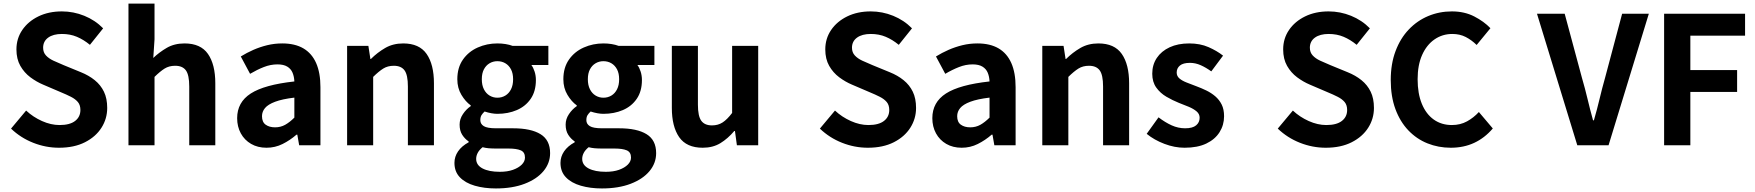

<svg xmlns="http://www.w3.org/2000/svg" viewBox="-20 -818 9883 1081"><path d="M312.2 13.8Q237.6 13.8 167 -14.1Q96.3 -42 42.1 -93.9L127.1 -195.5Q166.4 -158.9 216.5 -136.5Q266.7 -114 315.3 -114Q373.4 -114 403.1 -137.2Q432.7 -160.3 432.7 -198.6Q432.7 -226.6 418.5 -243.5Q404.3 -260.4 379.4 -273Q354.5 -285.7 321.4 -299.3L222.8 -341.5Q185.6 -357.1 151.1 -382.8Q116.6 -408.5 94.5 -447.2Q72.5 -486 72.5 -539.8Q72.5 -600.6 105.3 -649Q138.2 -697.3 196 -725.6Q253.8 -753.8 328.4 -753.8Q393.6 -753.8 454.7 -729.1Q515.7 -704.4 560.7 -658.5L486.3 -565.6Q450.6 -594.9 412.8 -610.8Q375.1 -626.8 328.4 -626.8Q279.7 -626.8 251.3 -606.2Q222.8 -585.5 222.8 -549.3Q222.8 -523 238.8 -505.8Q254.7 -488.6 280.8 -476.4Q306.9 -464.2 338.1 -451.4L435.1 -411.6Q480 -393.6 513.4 -366.6Q546.9 -339.5 565.2 -301.7Q583.6 -263.9 583.6 -210.2Q583.6 -149.7 551.3 -98.8Q519 -47.9 458.3 -17.1Q397.5 13.8 312.2 13.8Z M703.3 0V-797.9H850V-596.7L843 -491.7Q876.4 -523.8 919.1 -548.7Q961.9 -573.5 1019.2 -573.5Q1109.6 -573.5 1150.9 -514.3Q1192.2 -455 1192.2 -349.1V0H1045.5V-330.9Q1045.5 -396 1026.5 -421.9Q1007.5 -447.7 966.1 -447.7Q931.9 -447.7 906.6 -431.9Q881.3 -416 850 -385.1V0Z M1480.4 13.8Q1430.9 13.8 1393.6 -7.9Q1356.4 -29.5 1335.8 -67.2Q1315.2 -105 1315.2 -152.6Q1315.2 -242.2 1391.9 -291.6Q1468.7 -341 1637.3 -359.4Q1636.2 -386.8 1627.1 -408.6Q1618 -430.4 1597.4 -442.9Q1576.8 -455.5 1542.1 -455.5Q1503.3 -455.5 1465.3 -440.5Q1427.3 -425.6 1388 -402.4L1335.7 -500.1Q1369.1 -520.7 1406.2 -537.1Q1443.3 -553.4 1484.3 -563.5Q1525.3 -573.5 1569.1 -573.5Q1640.4 -573.5 1688 -545.7Q1735.6 -517.8 1759.9 -463Q1784.1 -408.3 1784.1 -327V0H1664.4L1653.9 -59.9H1649.4Q1613.3 -28.4 1571 -7.3Q1528.8 13.8 1480.4 13.8ZM1528.7 -101.1Q1560.1 -101.1 1585.6 -115.4Q1611.1 -129.7 1637.3 -155.8V-268.4Q1569.4 -260.3 1529.2 -245.2Q1489 -230.1 1472.1 -209.7Q1455.1 -189.3 1455.1 -163.8Q1455.1 -130.8 1475.7 -116Q1496.3 -101.1 1528.7 -101.1Z M1934.3 0V-559.8H2054L2065.4 -485.9H2068.2Q2104.5 -522.2 2148.7 -547.9Q2192.9 -573.5 2250.2 -573.5Q2340.6 -573.5 2381.9 -514.3Q2423.2 -455 2423.2 -349.1V0H2276.5V-330.9Q2276.5 -396 2257.5 -421.9Q2238.5 -447.7 2197.1 -447.7Q2162.9 -447.7 2137.6 -431.9Q2112.3 -416 2081 -385.1V0Z M2771.8 243Q2706.3 243 2653.2 227.6Q2600 212.2 2569.3 180.4Q2538.6 148.5 2538.6 99.1Q2538.6 64.1 2558.9 34.3Q2579.3 4.4 2618.6 -16.9V-21.7Q2597.1 -36 2582.4 -59Q2567.7 -81.9 2567.7 -116.6Q2567.7 -147.9 2586.3 -175.5Q2604.8 -203.1 2630.4 -220.6V-224.6Q2600.7 -245.8 2577.8 -284.1Q2554.8 -322.4 2554.8 -371.9Q2554.8 -437.6 2586.6 -482.8Q2618.4 -527.9 2670.1 -550.7Q2721.7 -573.5 2780.3 -573.5Q2804.8 -573.5 2826.6 -569.9Q2848.4 -566.3 2865.7 -559.8H3067.4V-451.9H2971.8Q2982.7 -437.5 2989.9 -415.1Q2997.2 -392.8 2997.2 -367.3Q2997.2 -304.3 2968.1 -261.8Q2939 -219.3 2889.8 -198.2Q2840.6 -177.1 2780.3 -177.1Q2764.5 -177.1 2745.9 -180.5Q2727.2 -183.9 2708.4 -190.2Q2697.5 -180.1 2690.9 -169.6Q2684.3 -159.1 2684.3 -141.4Q2684.3 -120 2703.7 -107.9Q2723.2 -95.7 2772.5 -95.7H2868.4Q2969.4 -95.7 3023.3 -62.5Q3077.2 -29.4 3077.2 44.1Q3077.2 100.6 3039.8 145.5Q3002.4 190.4 2933.8 216.7Q2865.3 243 2771.8 243ZM2780.3 -267.9Q2805.2 -267.9 2825.3 -280Q2845.3 -292 2857.1 -315.3Q2868.9 -338.6 2868.9 -371.9Q2868.9 -404.9 2857.2 -427.3Q2845.5 -449.7 2825.5 -461.6Q2805.5 -473.5 2780.3 -473.5Q2756.1 -473.5 2736.1 -461.6Q2716.1 -449.7 2704.4 -427.4Q2692.7 -405.1 2692.7 -371.9Q2692.7 -338.6 2704.5 -315.3Q2716.3 -292 2736.3 -280Q2756.3 -267.9 2780.3 -267.9ZM2794.1 149.3Q2836.8 149.3 2868.2 138.1Q2899.7 126.8 2917.7 108.8Q2935.7 90.7 2935.7 69.2Q2935.7 38.6 2911.7 28.4Q2887.8 18.3 2843 18.3H2774.5Q2749.2 18.3 2731.1 16.7Q2713 15.1 2697.2 10.8Q2678.5 25.9 2669.7 42.6Q2660.9 59.3 2660.9 76.6Q2660.9 111.4 2696.9 130.4Q2733 149.3 2794.1 149.3Z M3368.8 243Q3303.3 243 3250.2 227.6Q3197 212.2 3166.3 180.4Q3135.6 148.5 3135.6 99.1Q3135.6 64.1 3155.9 34.3Q3176.3 4.4 3215.6 -16.9V-21.7Q3194.1 -36 3179.4 -59Q3164.7 -81.9 3164.7 -116.6Q3164.7 -147.9 3183.3 -175.5Q3201.8 -203.1 3227.4 -220.6V-224.6Q3197.7 -245.8 3174.8 -284.1Q3151.8 -322.4 3151.8 -371.9Q3151.8 -437.6 3183.6 -482.8Q3215.4 -527.9 3267.1 -550.7Q3318.7 -573.5 3377.3 -573.5Q3401.8 -573.5 3423.6 -569.9Q3445.4 -566.3 3462.7 -559.8H3664.4V-451.9H3568.8Q3579.7 -437.5 3586.9 -415.1Q3594.2 -392.8 3594.2 -367.3Q3594.2 -304.3 3565.1 -261.8Q3536 -219.3 3486.8 -198.2Q3437.6 -177.1 3377.3 -177.1Q3361.5 -177.1 3342.9 -180.5Q3324.2 -183.9 3305.4 -190.2Q3294.5 -180.1 3287.9 -169.6Q3281.3 -159.1 3281.3 -141.4Q3281.3 -120 3300.7 -107.9Q3320.2 -95.7 3369.5 -95.7H3465.4Q3566.4 -95.7 3620.3 -62.5Q3674.2 -29.4 3674.2 44.1Q3674.2 100.6 3636.8 145.5Q3599.4 190.4 3530.8 216.7Q3462.3 243 3368.8 243ZM3377.3 -267.9Q3402.2 -267.9 3422.3 -280Q3442.3 -292 3454.1 -315.3Q3465.9 -338.6 3465.9 -371.9Q3465.9 -404.9 3454.2 -427.3Q3442.5 -449.7 3422.5 -461.6Q3402.5 -473.5 3377.3 -473.5Q3353.1 -473.5 3333.1 -461.6Q3313.1 -449.7 3301.4 -427.4Q3289.7 -405.1 3289.7 -371.9Q3289.7 -338.6 3301.5 -315.3Q3313.3 -292 3333.3 -280Q3353.3 -267.9 3377.3 -267.9ZM3391.1 149.3Q3433.8 149.3 3465.2 138.1Q3496.7 126.8 3514.7 108.8Q3532.7 90.7 3532.7 69.2Q3532.7 38.6 3508.7 28.4Q3484.8 18.3 3440 18.3H3371.5Q3346.2 18.3 3328.1 16.7Q3310 15.1 3294.2 10.8Q3275.5 25.9 3266.7 42.6Q3257.9 59.3 3257.9 76.6Q3257.9 111.4 3293.9 130.4Q3330 149.3 3391.1 149.3Z M3936.4 13.8Q3845.3 13.8 3803.9 -45.8Q3762.6 -105.3 3762.6 -210.6V-559.8H3909.4V-228.7Q3909.4 -164.3 3928.3 -138.2Q3947.3 -112 3988.6 -112Q4022.7 -112 4048.4 -128.6Q4074.1 -145.2 4102 -182.1V-559.8H4248.8V0H4128.9L4117.9 -80.6H4114.3Q4078.2 -37.8 4036 -12Q3993.8 13.8 3936.4 13.8Z M4866.2 13.8Q4791.6 13.8 4721 -14.1Q4650.3 -42 4596.1 -93.9L4681.1 -195.5Q4720.4 -158.9 4770.5 -136.5Q4820.7 -114 4869.3 -114Q4927.4 -114 4957.1 -137.2Q4986.7 -160.3 4986.7 -198.6Q4986.7 -226.6 4972.5 -243.5Q4958.3 -260.4 4933.4 -273Q4908.5 -285.7 4875.4 -299.3L4776.8 -341.5Q4739.6 -357.1 4705.1 -382.8Q4670.6 -408.5 4648.5 -447.2Q4626.5 -486 4626.5 -539.8Q4626.5 -600.6 4659.3 -649Q4692.2 -697.3 4750 -725.6Q4807.8 -753.8 4882.4 -753.8Q4947.6 -753.8 5008.7 -729.1Q5069.7 -704.4 5114.7 -658.5L5040.3 -565.6Q5004.6 -594.9 4966.8 -610.8Q4929.1 -626.8 4882.4 -626.8Q4833.7 -626.8 4805.3 -606.2Q4776.8 -585.5 4776.8 -549.3Q4776.8 -523 4792.8 -505.8Q4808.7 -488.6 4834.8 -476.4Q4860.9 -464.2 4892.1 -451.4L4989.1 -411.6Q5034 -393.6 5067.4 -366.6Q5100.9 -339.5 5119.2 -301.7Q5137.6 -263.9 5137.6 -210.2Q5137.6 -149.7 5105.3 -98.8Q5073 -47.9 5012.3 -17.1Q4951.5 13.8 4866.2 13.8Z M5394.4 13.8Q5344.9 13.8 5307.6 -7.9Q5270.4 -29.5 5249.8 -67.2Q5229.2 -105 5229.2 -152.6Q5229.2 -242.2 5305.9 -291.6Q5382.7 -341 5551.3 -359.4Q5550.2 -386.8 5541.1 -408.6Q5532 -430.4 5511.4 -442.9Q5490.8 -455.5 5456.1 -455.5Q5417.3 -455.5 5379.3 -440.5Q5341.3 -425.6 5302 -402.4L5249.7 -500.1Q5283.1 -520.7 5320.2 -537.1Q5357.3 -553.4 5398.3 -563.5Q5439.3 -573.5 5483.1 -573.5Q5554.4 -573.5 5602 -545.7Q5649.6 -517.8 5673.9 -463Q5698.1 -408.3 5698.1 -327V0H5578.4L5567.9 -59.9H5563.4Q5527.3 -28.4 5485 -7.3Q5442.8 13.8 5394.4 13.8ZM5442.7 -101.1Q5474.1 -101.1 5499.6 -115.4Q5525.1 -129.7 5551.3 -155.8V-268.4Q5483.4 -260.3 5443.2 -245.2Q5403 -230.1 5386.1 -209.7Q5369.1 -189.3 5369.1 -163.8Q5369.1 -130.8 5389.7 -116Q5410.3 -101.1 5442.7 -101.1Z M5848.3 0V-559.8H5968L5979.4 -485.9H5982.2Q6018.5 -522.2 6062.7 -547.9Q6106.9 -573.5 6164.2 -573.5Q6254.6 -573.5 6295.9 -514.3Q6337.2 -455 6337.2 -349.1V0H6190.5V-330.9Q6190.5 -396 6171.5 -421.9Q6152.5 -447.7 6111.1 -447.7Q6076.9 -447.7 6051.6 -431.9Q6026.3 -416 5995 -385.1V0Z M6649.1 13.8Q6593.3 13.8 6535.7 -8.1Q6478.1 -30 6436.1 -64.5L6502.8 -157.4Q6540.4 -128.6 6576.9 -112.2Q6613.4 -95.7 6652.7 -95.7Q6694.5 -95.7 6714.4 -112.3Q6734.2 -128.9 6734.2 -155.2Q6734.2 -176.1 6717.3 -190.6Q6700.5 -205 6673.5 -216.5Q6646.5 -228 6617 -239Q6581.7 -253.2 6547.2 -273.3Q6512.7 -293.4 6490.1 -324.9Q6467.4 -356.4 6467.4 -403Q6467.4 -453.3 6493 -491.7Q6518.7 -530.1 6565.4 -551.8Q6612.2 -573.5 6675.5 -573.5Q6736.6 -573.5 6784.2 -552.7Q6831.8 -531.8 6866 -504.7L6799.8 -416.1Q6769.9 -437.7 6740.3 -450.9Q6710.6 -464.1 6679.8 -464.1Q6641.3 -464.1 6623.2 -449Q6605 -433.9 6605 -409.7Q6605 -389.6 6620.2 -376.5Q6635.4 -363.4 6661.1 -353.4Q6686.9 -343.4 6716.3 -332.2Q6744.4 -321.8 6771.9 -308.5Q6799.4 -295.2 6822.1 -275.9Q6844.7 -256.5 6858.3 -229.5Q6871.8 -202.4 6871.8 -163.4Q6871.8 -114.3 6846.4 -73.8Q6820.9 -33.2 6771.6 -9.7Q6722.3 13.8 6649.1 13.8Z M7444.2 13.8Q7369.6 13.8 7299 -14.1Q7228.3 -42 7174.1 -93.9L7259.1 -195.5Q7298.4 -158.9 7348.5 -136.5Q7398.7 -114 7447.3 -114Q7505.4 -114 7535.1 -137.2Q7564.7 -160.3 7564.7 -198.6Q7564.7 -226.6 7550.5 -243.5Q7536.3 -260.4 7511.4 -273Q7486.5 -285.7 7453.4 -299.3L7354.8 -341.5Q7317.6 -357.1 7283.1 -382.8Q7248.6 -408.5 7226.5 -447.2Q7204.5 -486 7204.5 -539.8Q7204.5 -600.6 7237.3 -649Q7270.2 -697.3 7328 -725.6Q7385.8 -753.8 7460.4 -753.8Q7525.6 -753.8 7586.7 -729.1Q7647.7 -704.4 7692.7 -658.5L7618.3 -565.6Q7582.6 -594.9 7544.8 -610.8Q7507.1 -626.8 7460.4 -626.8Q7411.7 -626.8 7383.3 -606.2Q7354.8 -585.5 7354.8 -549.3Q7354.8 -523 7370.8 -505.8Q7386.7 -488.6 7412.8 -476.4Q7438.9 -464.2 7470.1 -451.4L7567.1 -411.6Q7612 -393.6 7645.4 -366.6Q7678.9 -339.5 7697.2 -301.7Q7715.6 -263.9 7715.6 -210.2Q7715.6 -149.7 7683.3 -98.8Q7651 -47.9 7590.3 -17.1Q7529.5 13.8 7444.2 13.8Z M8148.4 13.8Q8078.3 13.8 8017.1 -10.8Q7955.8 -35.3 7909.2 -84.1Q7862.6 -133 7836.4 -204Q7810.2 -275.1 7810.2 -367.3Q7810.2 -458.8 7837.3 -530.5Q7864.3 -602.3 7911.8 -652Q7959.2 -701.8 8021.5 -727.8Q8083.9 -753.8 8154.4 -753.8Q8225.2 -753.8 8280.4 -725.4Q8335.6 -696.9 8371.4 -659.2L8293.8 -564.8Q8265.6 -592.6 8232.4 -609.7Q8199.2 -626.8 8156.8 -626.8Q8101.1 -626.8 8056.7 -596.2Q8012.3 -565.6 7986.9 -508.7Q7961.5 -451.8 7961.5 -372Q7961.5 -291.4 7985.3 -233.5Q8009.1 -175.6 8052.5 -144.8Q8095.9 -114 8154.3 -114Q8202 -114 8239.6 -134.7Q8277.1 -155.4 8306.4 -187.3L8384.8 -94.7Q8339.1 -41.2 8280.1 -13.7Q8221 13.8 8148.4 13.8Z M8860.5 0 8633.5 -740.8H8789.5L8886.6 -380.1Q8904.5 -318.6 8918.1 -261.2Q8931.7 -203.7 8949.2 -140.6H8954Q8972.3 -203.7 8985.9 -261.2Q8999.5 -318.6 9016.9 -380.1L9113 -740.8H9263.3L9036.5 0Z M9349.3 0V-740.8H9805.1V-617.3H9497V-423.5H9760.3V-300.3H9497V0Z"/></svg>

Font: Shanggu Sans SC VF
Style: Regular
Weight: 250
Designer: GuiWonder
Version: Version 1.021